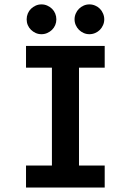

<svg xmlns="http://www.w3.org/2000/svg" viewBox="-20 -845 590 865"><path d="M451.7 0H97.2V-99.1H213.9V-540H97.2V-638.2H451.7V-540H335.9V-99.1H451.7ZM233.9 -757.8Q233.9 -744.1 228.8 -731.9Q223.6 -719.7 214.4 -710.7Q205.1 -701.7 192.9 -696.3Q180.7 -690.9 167 -690.9Q152.8 -690.9 140.9 -696.3Q128.9 -701.7 119.6 -710.7Q110.4 -719.7 105.2 -731.9Q100.1 -744.1 100.1 -757.8Q100.1 -771.5 105.2 -783.9Q110.4 -796.4 119.6 -805.4Q128.9 -814.5 140.9 -819.8Q152.8 -825.2 167 -825.2Q180.7 -825.2 192.9 -819.8Q205.1 -814.5 214.4 -805.4Q223.6 -796.4 228.8 -783.9Q233.9 -771.5 233.9 -757.8ZM449.7 -757.8Q449.7 -744.1 444.3 -731.9Q439 -719.7 430.2 -710.7Q421.4 -701.7 408.9 -696.3Q396.5 -690.9 382.8 -690.9Q369.1 -690.9 356.9 -696.3Q344.7 -701.7 335.7 -710.7Q326.7 -719.7 321.3 -731.9Q315.9 -744.1 315.9 -757.8Q315.9 -771.5 321.3 -783.9Q326.7 -796.4 335.7 -805.4Q344.7 -814.5 356.9 -819.8Q369.1 -825.2 382.8 -825.2Q396.5 -825.2 408.9 -819.8Q421.4 -814.5 430.2 -805.4Q439 -796.4 444.3 -783.9Q449.7 -771.5 449.7 -757.8ZM0 -638.2Z"/></svg>

Font: Code New Roman
Style: Bold
Weight: 700
Monospace: yes
Designer: Sam Radian
Foundry: Code New Roman
Version: Version 1.508 October 19, 2014